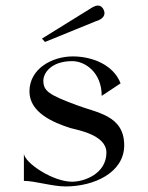

<svg xmlns="http://www.w3.org/2000/svg" viewBox="-20 -663 533 691"><path d="M142 -512 326 -587C326 -587 356 -594 356 -616C356 -620 355 -624 353 -628C348 -639 340 -643 333 -643C321 -643 309 -634 310 -635L131 -524ZM216 8C319 8 427 -42 427 -140C427 -249 327 -257 255 -285C155 -322 136 -336 136 -373C136 -399 163 -443 240 -443C285 -443 346 -404 346 -318L414 -363C388 -431 310 -460 242 -460C168 -460 86 -416 86 -334C86 -258 171 -222 234 -202C254 -196 363 -179 363 -114C363 -38 284 -9 239 -9C172 -9 72 -74 66 -109V-12C106 -12 168 8 216 8Z"/></svg>

Font: Cantique Normal
Style: Regular
Weight: 400
Designer: Sébastien Hayez
Foundry: Sébastien Hayez & Ariel Martín Pérez
Version: Version 1.000;hotconv 1.0.109;makeotfexe 2.5.65596